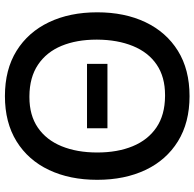

<svg xmlns="http://www.w3.org/2000/svg" viewBox="-25 -750 790 780"><g transform="rotate(90 370.0 -360.0)"><path d="M370.5 15Q262.5 15 186.5 -32.2Q110.5 -79.5 70.2 -164Q30 -248.5 30 -360Q30 -471.5 70.2 -556Q110.5 -640.5 186.5 -687.8Q262.5 -735 370.5 -735Q478 -735 554.2 -687.8Q630.5 -640.5 670.5 -556Q710.5 -471.5 710.5 -360Q710.5 -248.5 670.5 -164Q630.5 -79.5 554.2 -32.2Q478 15 370.5 15ZM370.5 -84.5Q372.5 -84.5 375 -84.5Q448.5 -84.5 498.5 -118.8Q548.5 -153 574 -215.2Q599.5 -277.5 599.5 -360Q599.5 -442.5 574 -504.2Q548.5 -566 497.8 -600.5Q447 -635 370.5 -635.5Q368.5 -635.5 366 -635.5Q292.5 -635.5 242.5 -601.5Q192.5 -567.5 167 -505Q141.5 -442.5 141 -360Q141 -358.5 141 -357Q141 -276.5 166.2 -215.2Q191.5 -154 242.8 -119.5Q294 -85 370.5 -84.5ZM239.5 -318.5V-401.5H501V-318.5Z"/></g></svg>

Font: Cns Manrope SemBd
Style: Regular
Weight: 600
Designer: Mikhail Sharanda
Foundry: Mikhail Sharanda
Version: Version 4.504